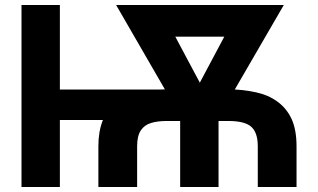

<svg xmlns="http://www.w3.org/2000/svg" viewBox="-20 -747 1269 767"><path d="M169.9 -389.2H666V-267.6H169.9ZM65.9 -727.1H219.2V0H65.9ZM527.8 -162.6V0H373V-162.6Q373 -279.3 439.9 -334.5Q507.3 -390.1 647 -390.1H891.6Q948.7 -390.1 1002 -378.4Q1051.8 -367.7 1087.9 -341.3Q1125 -314.5 1145 -271.5Q1164.6 -228 1164.6 -162.6V0H1009.8V-162.6Q1009.8 -218.8 982.4 -241.7Q956.1 -263.7 891.6 -263.7H647Q609.4 -263.7 584 -255.9Q557.1 -248 542.5 -226.1Q527.8 -204.1 527.8 -162.6ZM587.9 -727.1H973.6V-600.6H587.9ZM760.7 -266.6 741.2 -347.2 943.4 -727.1H1113.8L846.7 -266.6ZM443.8 -727.1H612.8L817.4 -343.3L795.4 -266.6H710ZM699.7 -368.2H853V0H699.7Z"/></svg>

Font: My Font
Style: Bold
Weight: 500
Designer: Rasmus Andersson
Foundry: rsms
Version: Version 0.001